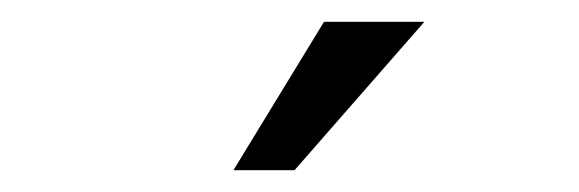

<svg xmlns="http://www.w3.org/2000/svg" viewBox="-20 -750 531 176"><path d="M277 -730H369L250 -594H194Z"/></svg>

Font: Almarai Light
Style: Regular
Weight: 300
Designer: Boutros International 2019
Foundry: Created by Boutros International 2019
Version: Version 1.10